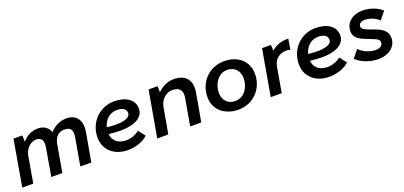

<svg xmlns="http://www.w3.org/2000/svg" viewBox="11 -1279 4284 2036"><g transform="rotate(-20 2153.0 -260.5)"><path d="M30 0H154L205 -294C221 -384 288 -429 340 -429C408 -429 424 -383 411 -310L358 0H482L536 -307C550 -388 598 -426 658 -426C738 -426 752 -378 739 -307L685 0H809L866 -321C887 -437 842 -530 719 -530C653 -530 586 -503 533 -443C514 -498 467 -533 397 -533C333 -533 271 -505 221 -449C222 -477 221 -501 219 -520H120Z M1222 10C1311 10 1397 -21 1448 -70L1388 -147C1352 -117 1297 -94 1238 -94C1151 -94 1091 -141 1085 -220C1131 -215 1177 -211 1221 -211C1370 -211 1479 -263 1479 -365C1479 -470 1385 -527 1255 -527C1091 -527 961 -395 961 -225C961 -85 1068 10 1222 10ZM1091 -295C1112 -374 1171 -430 1251 -430C1321 -430 1356 -405 1356 -359C1356 -310 1287 -288 1194 -288C1160 -288 1125 -291 1091 -295Z M1553 0H1678L1730 -293C1746 -373 1806 -428 1875 -428C1963 -428 1992 -381 1978 -303L1925 0H2050L2106 -316C2130 -453 2064 -532 1929 -532C1868 -532 1805 -508 1747 -450C1748 -475 1748 -501 1746 -520H1645Z M2466 8C2653 8 2762 -136 2762 -289C2762 -435 2653 -528 2498 -528C2316 -528 2203 -385 2203 -231C2203 -54 2354 8 2466 8ZM2468 -90C2385 -90 2332 -146 2332 -232C2332 -319 2387 -430 2498 -430C2567 -430 2633 -385 2633 -288C2633 -201 2580 -90 2468 -90Z M2834 0H2958L3007 -282C3021 -362 3079 -411 3167 -408C3179 -407 3192 -404 3201 -400L3221 -520H3207C3137 -520 3076 -497 3028 -453C3028 -476 3027 -501 3025 -520H2925Z M3494 10C3583 10 3669 -21 3720 -70L3660 -147C3624 -117 3569 -94 3510 -94C3423 -94 3363 -141 3357 -220C3403 -215 3449 -211 3493 -211C3642 -211 3751 -263 3751 -365C3751 -470 3657 -527 3527 -527C3363 -527 3233 -395 3233 -225C3233 -85 3340 10 3494 10ZM3363 -295C3384 -374 3443 -430 3523 -430C3593 -430 3628 -405 3628 -359C3628 -310 3559 -288 3466 -288C3432 -288 3397 -291 3363 -295Z M4049 12C4162 12 4252 -53 4252 -154C4252 -247 4168 -280 4092 -306C4018 -331 3981 -350 3981 -379C3981 -412 4009 -431 4053 -430C4108 -428 4172 -403 4208 -365L4278 -452C4227 -501 4138 -531 4061 -531C3951 -531 3866 -467 3866 -368C3866 -292 3927 -261 3990 -237C4077 -200 4133 -191 4133 -148C4133 -110 4099 -89 4054 -89C3985 -89 3914 -121 3870 -167L3800 -81C3862 -19 3965 12 4049 12Z"/></g></svg>

Font: Fixel Display 20240404 SemiBold
Style: Italic
Weight: 600
Italic angle: -10°
Designer: AlfaBravo + MacPaw
Foundry: Kyrylo Tkachov, Marchela Mozhyna, Serhii Makarenko, Maria Weinstein, Zakhar Kryvoshyya
Version: Version 1.211;Glyphs 3.2 (3225)